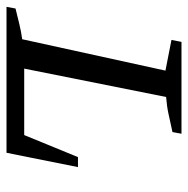

<svg xmlns="http://www.w3.org/2000/svg" viewBox="-14 -550 564 575"><g transform="rotate(90 267.5 -262.0)"><path d="M450 -214H480L437 0H0L5 -27Q29 -33 52 -38.5Q75 -44 97 -47L191 -476L99 -494L105 -524H380L375 -497Q343 -490 320 -485Q297 -480 270 -478L185 -53H384Z"/></g></svg>

Font: Piazzolla SC
Style: Italic
Weight: 400
Italic angle: -11.3°
Designer: Juan Pablo del Peral
Foundry: Huerta Tipografica
Version: Version 1.330